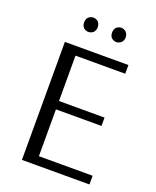

<svg xmlns="http://www.w3.org/2000/svg" viewBox="-150 -907 808 994"><g transform="rotate(20 253.5 -409.5)"><path d="M190 -740Q177 -740 164 -750Q153 -761 153 -779Q153 -798 164 -809Q177 -819 190 -819Q204 -819 217 -809Q228 -796 228 -779Q228 -763 217 -750Q204 -740 190 -740ZM318 -750Q307 -761 307 -779Q307 -798 318 -809Q331 -819 344 -819Q357 -819 370 -809Q382 -797 382 -779Q382 -762 370 -750Q357 -740 344 -740Q331 -740 318 -750ZM94 0V-650H444V-602H170V-352H421V-306H170V-48H466V0Z"/></g></svg>

Font: Arsenal
Style: Regular
Weight: 400
Designer: Andrij Shevchenko
Foundry: Stairsfor
Version: Version 2.001;PS 002.001;hotconv 1.0.88;makeotf.lib2.5.64775